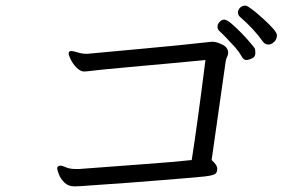

<svg xmlns="http://www.w3.org/2000/svg" viewBox="-20 -742 1040 685"><path d="M184 -141Q184 -151 196 -151Q202 -151 215.5 -145Q229 -139 252 -139H262Q339 -145 476 -155Q613 -165 664 -171Q684 -298 713 -528Q676 -524 620.5 -519Q565 -514 444.5 -503Q324 -492 307.5 -489.5Q291 -487 279 -487Q267 -487 253.5 -500.5Q240 -514 232.5 -529.5Q225 -545 225 -550Q225 -560 233.5 -560Q242 -560 257 -555Q272 -550 291 -550L302 -551Q342 -555 480.5 -567.5Q619 -580 735 -593H739Q752 -593 773 -583Q794 -573 794 -553Q794 -546 790.5 -540Q787 -534 785 -522L735 -171Q753 -155 755 -143V-139Q755 -124 744 -119.5Q733 -115 711 -112.5Q689 -110 645 -106.5Q601 -103 547 -98.5Q493 -94 438.5 -90Q384 -86 339 -83Q294 -80 269 -78L246 -77Q223 -77 209 -91.5Q195 -106 189.5 -121.5Q184 -137 184 -141ZM820 -572Q782 -614 762 -632Q756 -638 756 -647Q756 -656 763.5 -664Q771 -672 780 -672Q789 -672 805.5 -658Q822 -644 840.5 -625Q859 -606 872.5 -590Q886 -574 888.5 -570Q891 -566 891 -552.5Q891 -539 879 -533.5Q867 -528 858 -528Q849 -528 842 -541Q835 -554 820 -572ZM919 -592Q886 -639 836 -682Q829 -688 829 -697.5Q829 -707 836.5 -714.5Q844 -722 855.5 -722Q867 -722 917.5 -676.5Q968 -631 968 -616.5Q968 -602 958 -592.5Q948 -583 937.5 -583Q927 -583 919 -592Z"/></svg>

Font: LXGW WenKai Mono Lite
Style: Regular
Weight: 400
Monospace: yes
Designer: LXGW / Fontworks Inc.
Foundry: LXGW / Fontworks Inc.
Version: Version 1.520; June 14, 2025